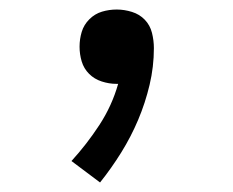

<svg xmlns="http://www.w3.org/2000/svg" viewBox="-20 -168 490 403"><path d="M190 215 130 170Q162 135 188.5 94.5Q215 54 228 8Q227 8 226 8Q225 8 224 8Q209 8 193.5 3Q178 -2 167 -13Q156 -24 151.5 -39Q147 -54 147 -70Q147 -86 151.5 -101Q156 -116 167.5 -127.5Q179 -139 194 -143.5Q209 -148 225 -148Q241 -148 257 -143Q273 -138 284 -126.5Q295 -115 299 -99Q303 -83 303 -67Q303 -28 294 10Q285 48 270 83.5Q255 119 234.5 152Q214 185 190 215Z"/></svg>

Font: Zed Sans Extended
Style: Regular
Weight: 400
Width: 7
Designer: Belleve Invis
Foundry: Belleve Invis
Version: Version 1.0.0; ttfautohint (v1.8.4)